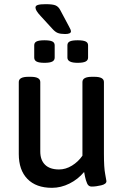

<svg xmlns="http://www.w3.org/2000/svg" viewBox="-20 -893 597 920"><path d="M70 -155V-500Q70 -525 116 -525H127Q173 -525 173 -500V-167Q173 -126 196 -103.5Q219 -81 263 -81Q295 -81 325 -99.5Q355 -118 375 -147V-500Q375 -525 421 -525H432Q478 -525 478 -500V-156Q478 -89 484 -59Q490 -29 490 -25Q490 -11 465 -5Q440 1 419 1Q404 1 397.5 -14Q391 -29 387.5 -46Q384 -63 383 -69Q354 -34 313 -13.5Q272 7 229 7Q153 7 111.5 -35.5Q70 -78 70 -155ZM144 -617V-676Q144 -689 155.5 -694.5Q167 -700 193 -700Q219 -700 230.5 -694.5Q242 -689 242 -676V-617Q242 -604 230.5 -598Q219 -592 193 -592Q167 -592 155.5 -598Q144 -604 144 -617ZM303 -617V-676Q303 -689 314.5 -694.5Q326 -700 352 -700Q378 -700 390 -694.5Q402 -689 402 -676V-617Q402 -604 390 -598Q378 -592 352 -592Q303 -592 303 -617ZM230 -756 175 -816Q161 -831 155.5 -840.5Q150 -850 150 -857Q150 -866 162 -869.5Q174 -873 199 -873Q233 -873 246.5 -867Q260 -861 268 -846L308 -771Q309 -768 314.5 -758.5Q320 -749 320 -743Q320 -730 292 -730Q270 -730 257 -735Q244 -740 230 -756Z"/></svg>

Font: Asap-Medium
Style: Regular
Weight: 500
Designer: Pablo Cosgaya
Foundry: Omnibus-Type
Version: Version 2.000; ttfautohint (v1.8)